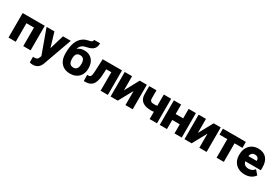

<svg xmlns="http://www.w3.org/2000/svg" viewBox="88 -2064 5186 3580"><g transform="rotate(30 2681.5 -274.0)"><path d="M28 0H184V-399H346V0H504V-528H28Z M543 -528 732 -7 717 31C705 67 682 83 632 83C626 83 619 82 611 82H603V202L608 203C627 211 649 213 673 213C777 213 824 147 849 74L1064 -528H896L804 -219L712 -528Z M1095 -264C1095 -225 1101 -188 1112 -155C1145 -59 1223 10 1352 10C1393 10 1429 4 1461 -9C1550 -44 1607 -125 1607 -243V-253C1607 -288 1602 -321 1592 -351C1564 -437 1492 -501 1377 -501C1314 -501 1269 -482 1231 -451C1251 -518 1293 -556 1368 -571C1473 -592 1561 -626 1561 -754V-761H1431V-754C1431 -712 1385 -707 1339 -696C1302 -689 1269 -676 1239 -655C1136 -587 1095 -459 1095 -291ZM1251 -250V-260C1251 -335 1279 -385 1351 -385C1423 -385 1451 -335 1451 -260V-250C1451 -172 1425 -119 1352 -119C1278 -119 1251 -172 1251 -250Z M1646 -131 1649 0H1679C1860 0 1890 -136 1897 -299L1902 -399H2011V0H2167V-528H1751L1741 -304C1740 -271 1738 -244 1736 -221C1731 -166 1723 -131 1669 -131Z M2226 0H2380L2546 -304V0H2702V-528H2549L2384 -225V-528H2226Z M2753 -357C2753 -210 2854 -152 3002 -152C3025 -152 3044 -153 3067 -157V0H3225V-528H3067V-287C3047 -283 3027 -280 3002 -280C2936 -280 2909 -297 2909 -359V-528H2753Z M3284 0H3440V-196H3602V0H3758V-528H3602V-324H3440V-528H3284Z M3817 0H3971L4137 -304V0H4293V-528H4140L3975 -225V-528H3817Z M4340 -400H4508V0H4664V-400H4834V-528H4340Z M4846 -246C4846 -211 4852 -178 4864 -147C4900 -55 4985 10 5115 10C5215 10 5285 -30 5327 -88L5331 -93L5252 -182L5246 -175C5220 -141 5182 -119 5125 -119C5056 -119 5015 -154 5005 -210H5340V-276C5340 -431 5261 -538 5100 -538C5061 -538 5026 -531 4995 -518C4904 -479 4846 -389 4846 -265ZM5007 -322C5015 -371 5041 -409 5099 -409C5156 -409 5186 -379 5186 -326V-322Z"/></g></svg>

Font: Asimov Pro
Style: Blk
Weight: 900
Designer: Google
Version: Version 2.000980; 2014